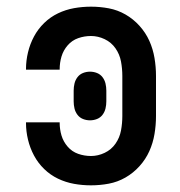

<svg xmlns="http://www.w3.org/2000/svg" viewBox="-20 -548 540 576"><path d="M253 8Q227 8 202 3.5Q177 -1 154 -12Q131 -23 112.5 -41Q94 -59 82 -81.5Q70 -104 64 -129Q58 -154 58 -179V-181H159V-180Q159 -160 164.5 -141.5Q170 -123 183 -108Q196 -93 214.5 -86.5Q233 -80 253 -80Q274 -80 294 -89.5Q314 -99 326.5 -117Q339 -135 343 -156.5Q347 -178 347 -200V-320Q347 -342 343 -363.5Q339 -385 326.5 -403Q314 -421 294 -430.5Q274 -440 253 -440Q233 -440 214.5 -433.5Q196 -427 183 -412Q170 -397 164.5 -378.5Q159 -360 159 -340V-339H58V-341Q58 -366 64 -391Q70 -416 82 -438.5Q94 -461 112.5 -479Q131 -497 154 -508Q177 -519 202 -523.5Q227 -528 253 -528Q280 -528 306.5 -523Q333 -518 356.5 -504.5Q380 -491 398.5 -470.5Q417 -450 428 -425.5Q439 -401 443.5 -374Q448 -347 448 -320V-200Q448 -173 443.5 -146Q439 -119 428 -94.5Q417 -70 398.5 -49.5Q380 -29 356.5 -15.5Q333 -2 306.5 3Q280 8 253 8ZM250 -187Q239 -187 229 -191Q219 -195 212.5 -203.5Q206 -212 203.5 -222.5Q201 -233 201 -244V-276Q201 -287 203.5 -297.5Q206 -308 212.5 -316.5Q219 -325 229 -329Q239 -333 250 -333Q261 -333 271 -329Q281 -325 287.5 -316.5Q294 -308 296.5 -297.5Q299 -287 299 -276V-244Q299 -233 296.5 -222.5Q294 -212 287.5 -203.5Q281 -195 271 -191Q261 -187 250 -187Z"/></svg>

Font: Iosevka SS18 Semibold
Style: Regular
Weight: 600
Monospace: yes
Designer: Belleve Invis
Foundry: Belleve Invis
Version: Version 25.1.1; ttfautohint (v1.8.4)